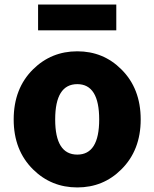

<svg xmlns="http://www.w3.org/2000/svg" viewBox="-20 -808 677 842"><path d="M125 -65Q40 -149 40 -284Q40 -420 125 -504Q205 -583 319 -583Q433 -583 512 -504Q597 -420 597 -284Q597 -149 512 -65Q433 14 319 14Q205 14 125 -65ZM415 -284Q415 -439 319 -439Q222 -439 222 -284Q222 -130 319 -130Q415 -130 415 -284ZM147 -788H490V-675H147Z"/></svg>

Font: KaiGen Gothic KR Heavy
Style: Heavy
Weight: 900
Designer: Ryoko NISHIZUKA  (kana & ideographs); Paul D. Hunt (Latin, Greek & Cyrillic); Wenlong ZHANG  (bopomofo); Sandoll Communi
Foundry: Adobe Systems Incorporated
Version: Version 1.002 March 28, 2018